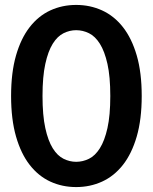

<svg xmlns="http://www.w3.org/2000/svg" viewBox="-20 -751 620 779"><path d="M555 -361.5Q555 -267 534.8 -197.2Q514.5 -127.5 478.8 -82Q443 -36.5 394.2 -14.2Q345.5 8 289 8Q232.5 8 184.2 -14.2Q136 -36.5 100.5 -82Q65 -127.5 45 -197.2Q25 -267 25 -361.5Q25 -456.5 45 -526Q65 -595.5 100.5 -641Q136 -686.5 184.2 -708.8Q232.5 -731 289 -731Q345.5 -731 394.2 -708.8Q443 -686.5 478.8 -641Q514.5 -595.5 534.8 -526Q555 -456.5 555 -361.5ZM427.5 -361.5Q427.5 -440 416 -491.5Q404.5 -543 385.2 -573.5Q366 -604 341 -616.2Q316 -628.5 289 -628.5Q262.5 -628.5 237.8 -616.2Q213 -604 194 -573.5Q175 -543 163.8 -491.5Q152.5 -440 152.5 -361.5Q152.5 -283 163.8 -231.5Q175 -180 194 -149.5Q213 -119 237.8 -106.8Q262.5 -94.5 289 -94.5Q316 -94.5 341 -106.8Q366 -119 385.2 -149.5Q404.5 -180 416 -231.5Q427.5 -283 427.5 -361.5Z"/></svg>

Font: Lato 2
Style: Bold
Weight: 700
Designer: Lukasz Dziedzic with Adam Twardoch and Botio Nikoltchev
Foundry: tyPoland Lukasz Dziedzic
Version: Version 2.015; 2015-08-06; http://www.latofonts.com/